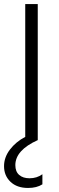

<svg xmlns="http://www.w3.org/2000/svg" viewBox="-40 -694 292 951"><path d="M170 219Q142 237 99 237Q44 237 12 206.5Q-20 176 -20 129Q-20 85 9.5 46.5Q39 8 85 -16V-674H147V0Q36 50 36 124Q36 156 55 172.5Q74 189 106 189Q143 189 170 169Z"/></svg>

Font: Hind Guntur Light
Style: Regular
Weight: 300
Designer: Manushi Parikh, Hitesh Malaviya
Foundry: Indian Type Foundry
Version: Version 1.002;PS 1.0;hotconv 1.0.86;makeotf.lib2.5.63406; tt